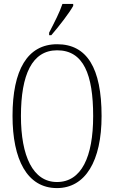

<svg xmlns="http://www.w3.org/2000/svg" viewBox="-20 -951 584 981"><path d="M231 -784V-771H242C282 -817 335 -886 354 -921V-931H299C284 -886 260 -841 231 -784ZM271 10C416 10 499 -128 499 -358C499 -604 424 -725 272 -725C120 -725 44 -593 44 -359C44 -137 118 10 271 10ZM271 -21C148 -21 87 -154 87 -358C87 -570 144 -694 272 -694C407 -694 456 -570 456 -358C456 -149 396 -21 271 -21Z"/></svg>

Font: Noto Serif Khmer ExtraCondensed ExtraLight
Style: Regular
Weight: 200
Width: 2
Designer: Danh Hong and the Monotype Design Team
Foundry: Monotype Imaging Inc.
Version: Version 2.004